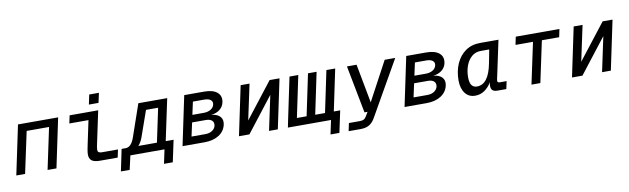

<svg xmlns="http://www.w3.org/2000/svg" viewBox="-48 -1304 6696 2044"><g transform="rotate(-10 3300.0 -281.5)"><path d="M27 0 139 -532H573L461 0H365L460 -448H218L122 0Z M930 0Q868 0 842 -22Q816 -44 816 -86Q816 -108 821.5 -138.5Q827 -169 834 -201L886 -447H679L697 -532H1006L934 -192Q929 -170 925.5 -151Q922 -132 922 -118Q922 -85 966 -85H1141L1123 0ZM919 -609 941 -714H1046L1023 -609Z M1131 151 1165 -11 1180 -84H1224Q1285 -84 1319 -182L1440 -532H1752L1657 -84H1742L1692 151H1597L1629 0H1260L1226 151ZM1412 -175Q1393 -119 1361 -84H1562L1639 -448H1508Z M1824 0 1936 -532H2152Q2246 -532 2292 -492.5Q2338 -453 2323 -384Q2313 -339 2276 -310Q2239 -281 2183 -275Q2247 -269 2277 -236.5Q2307 -204 2296 -151Q2281 -80 2218.5 -40Q2156 0 2062 0ZM1985 -310H2107Q2153 -310 2184 -329Q2215 -348 2222 -380Q2229 -412 2206 -430Q2183 -448 2136 -448H2015ZM1936 -84H2085Q2129 -84 2159 -103.5Q2189 -123 2197 -155Q2204 -191 2182.5 -211Q2161 -231 2117 -231H1968Z M2434 0 2546 -532H2642L2560 -148L2859 -532H2966L2854 0H2759L2839 -376L2547 0Z M2963 0 2980 -84 3074 -532H3169L3075 -84H3180L3274 -532H3367L3273 -84H3351H3379L3473 -532H3568L3474 -84H3543L3493 151H3397L3429 0Z M3593 150 3611 65H3729Q3757 65 3772.5 56.5Q3788 48 3799 29L3827 -18H3794L3695 -532H3799L3878 -112L4103 -532H4217L3879 61Q3852 108 3815 129Q3778 150 3722 150Z M4224 0 4336 -532H4552Q4646 -532 4692 -492.5Q4738 -453 4723 -384Q4713 -339 4676 -310Q4639 -281 4583 -275Q4647 -269 4677 -236.5Q4707 -204 4696 -151Q4681 -80 4618.5 -40Q4556 0 4462 0ZM4385 -310H4507Q4553 -310 4584 -329Q4615 -348 4622 -380Q4629 -412 4606 -430Q4583 -448 4536 -448H4415ZM4336 -84H4485Q4529 -84 4559 -103.5Q4589 -123 4597 -155Q4604 -191 4582.5 -211Q4561 -231 4517 -231H4368Z M4986 12Q4918 12 4878.5 -40Q4839 -92 4839 -178Q4839 -279 4874.5 -359Q4910 -439 4976 -485.5Q5042 -532 5134 -532H5333L5255 -165Q5250 -145 5246.5 -128Q5243 -111 5243 -101Q5243 -83 5269 -83H5342L5324 0H5232Q5193 0 5176 -15Q5159 -30 5159 -66Q5159 -80 5165 -102Q5131 -48 5087 -18Q5043 12 4986 12ZM5022 -81Q5148 -81 5190 -302L5218 -447H5126Q5070 -447 5029.5 -413Q4989 -379 4967 -321.5Q4945 -264 4945 -193Q4945 -135 4965 -108Q4985 -81 5022 -81Z M5596 0 5691 -446H5502L5520 -532H5992L5974 -446H5787L5692 0Z M6034 0 6146 -532H6242L6160 -148L6459 -532H6566L6454 0H6359L6439 -376L6147 0Z"/></g></svg>

Font: Geist Mono Medium
Style: Italic
Weight: 500
Italic angle: -12°
Monospace: yes
Designer: Basement.studio, Andrés Briganti, Mateo Zaragoza
Foundry: Basement.studio, Vercel, Andrés Briganti, Guido Ferreyra, Mateo Zaragoza
Version: Version 1.500; ttfautohint (v1.8.4.7-5d5b)